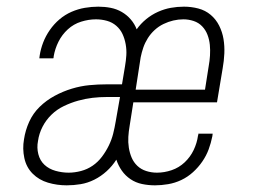

<svg xmlns="http://www.w3.org/2000/svg" viewBox="-20 -548 790 576"><path d="M180 8Q151 8 124 0Q97 -8 78 -27Q59 -46 53 -74Q47 -102 52 -130Q56 -157 67.5 -182.5Q79 -208 99 -227.5Q119 -247 144 -260.5Q169 -274 195.5 -282Q222 -290 248 -292.5Q274 -295 301 -295H346L355 -349Q358 -366 359 -382.5Q360 -399 357 -415.5Q354 -432 347.5 -446Q341 -460 329 -470.5Q317 -481 301 -485.5Q285 -490 268 -490Q246 -490 223.5 -483Q201 -476 183.5 -460Q166 -444 155.5 -423Q145 -402 141 -379Q141 -378 141 -376.5Q141 -375 140 -373H98Q98 -375 98.5 -377Q99 -379 99 -381Q102 -401 109.5 -420.5Q117 -440 129.5 -458Q142 -476 158.5 -490Q175 -504 194.5 -512.5Q214 -521 234.5 -524.5Q255 -528 275 -528Q294 -528 312 -524.5Q330 -521 345.5 -512Q361 -503 372.5 -489.5Q384 -476 390 -460Q402 -477 418.5 -490.5Q435 -504 454 -512.5Q473 -521 492.5 -524.5Q512 -528 532 -528Q554 -528 575 -522.5Q596 -517 612 -503.5Q628 -490 637.5 -471Q647 -452 650.5 -431Q654 -410 653 -387.5Q652 -365 648 -343L631 -241H380L369 -171Q366 -154 365 -137.5Q364 -121 366.5 -105Q369 -89 375 -75Q381 -61 392 -50.5Q403 -40 418.5 -35Q434 -30 451 -30Q473 -30 495 -37.5Q517 -45 534 -61Q551 -77 561 -98Q571 -119 574 -141Q575 -143 575 -144Q575 -145 575 -147H618Q618 -145 617.5 -143Q617 -141 617 -139Q613 -119 606 -100Q599 -81 587 -63.5Q575 -46 559 -31.5Q543 -17 524 -8Q505 1 484.5 4.5Q464 8 445 8Q425 8 406 4Q387 0 371.5 -10.5Q356 -21 345.5 -36Q335 -51 329 -69Q317 -50 300 -34.5Q283 -19 263 -9Q243 1 222 4.5Q201 8 180 8ZM387 -279H595L606 -349Q609 -365 610 -381.5Q611 -398 609.5 -413.5Q608 -429 602.5 -443.5Q597 -458 586.5 -469Q576 -480 561 -485Q546 -490 530 -490Q515 -490 500 -486.5Q485 -483 470.5 -476Q456 -469 444 -458Q432 -447 423.5 -433.5Q415 -420 410 -405.5Q405 -391 402 -376ZM186 -30Q204 -30 223 -35Q242 -40 258 -51Q274 -62 286 -78Q298 -94 306.5 -111.5Q315 -129 319.5 -147Q324 -165 327 -183L340 -257H301Q279 -257 257.5 -254.5Q236 -252 214.5 -246Q193 -240 172 -230Q151 -220 134.5 -204Q118 -188 107.5 -167.5Q97 -147 94 -125Q90 -105 95 -85.5Q100 -66 113.5 -53.5Q127 -41 146.5 -35.5Q166 -30 186 -30Z"/></svg>

Font: Iosevka Etoile XLtObl
Style: Regular
Weight: 200
Italic angle: -9°
Designer: Belleve Invis
Foundry: Belleve Invis
Version: Version 15.5.2; ttfautohint (v1.8.4)